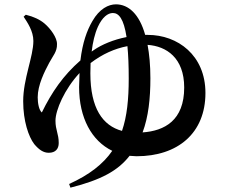

<svg xmlns="http://www.w3.org/2000/svg" viewBox="-20 -795 1040 886"><path d="M89 -718C106 -692 134 -652 134 -606C134 -534 87 -431 87 -328C87 -236 112 -164 138 -130C160 -104 180 -90 205 -90C236 -90 251 -108 251 -135C251 -178 236 -194 236 -238C236 -287 278 -384 347 -458L345 -393C345 -251 403 -145 498 -99C456 -38 392 12 299 54L305 71C447 35 524 -7 578 -76L610 -74C800 -74 928 -180 928 -366C928 -540 800 -634 662 -634H650C623 -730 573 -775 515 -775C481 -775 439 -755 406 -697C381 -654 361 -599 351 -516C272 -447 219 -370 173 -276C160 -287 154 -318 154 -346C154 -402 185 -464 207 -505C224 -537 244 -557 243 -591C244 -621 213 -663 186 -686C165 -704 136 -718 99 -727ZM398 -504C453 -546 510 -571 568 -582C572 -542 574 -493 574 -432C574 -337 566 -258 543 -191C454 -215 397 -295 397 -457ZM661 -588C748 -582 830 -528 830 -391C830 -239 739 -191 638 -184C665 -256 674 -341 674 -434C674 -494 669 -545 661 -588ZM403 -557C408 -599 417 -639 432 -672C452 -715 477 -735 501 -735C528 -735 551 -709 564 -624C503 -612 449 -589 413 -564Z"/></svg>

Font: Noto Serif KR
Style: Bold
Weight: 700
Designer: Ryoko NISHIZUKA 西塚涼子 (kana & ideographs); Frank Grießhammer (Latin, Greek & Cyrillic); Wenlong ZHANG 张文龙 (bopomofo); San
Foundry: Adobe
Version: Version 2.001;hotconv 1.1.0;makeotfexe 2.6.0